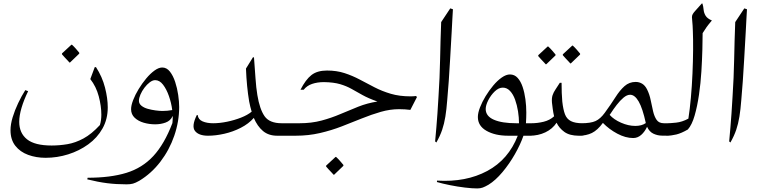

<svg xmlns="http://www.w3.org/2000/svg" viewBox="-20 -762 4284 1078"><path d="M519 -385Q554 -331 569.5 -270.5Q585 -210 585 -159Q585 -93 555.5 -40.5Q526 12 475.5 48.5Q425 85 363 104.5Q301 124 236 124Q183 124 138 107.5Q93 91 66 56.5Q39 22 39 -31Q39 -64 51 -103.5Q63 -143 82 -183Q101 -223 122 -256L138 -250Q114 -201 101 -157Q88 -113 88 -78Q88 -15 131.5 20Q175 55 270 55Q314 55 358.5 47.5Q403 40 448.5 15.5Q494 -9 541 -60Q549 -87 549 -118Q549 -166 534.5 -221Q520 -276 487 -318L512 -385ZM370 -411Q369 -413 361 -421Q353 -429 343.5 -439.5Q334 -450 328 -457V-462L381 -511H384Q396 -500 405.5 -489Q415 -478 425 -466V-461L373 -411Z M891 -383Q916 -383 934 -360Q952 -337 963.5 -302Q975 -267 980.5 -229Q986 -191 986 -161Q986 -80 958.5 0Q931 80 880.5 146Q830 212 762 253Q741 265 726.5 269Q712 273 691 273Q633 273 581.5 266.5Q530 260 470 245L472 236Q600 236 689.5 208.5Q779 181 841 114Q903 47 948 -71Q950 -89 950 -111L948 -108Q937 -84 910 -74Q883 -64 851 -64Q818 -64 787 -73Q756 -82 736 -101Q716 -120 716 -149Q716 -170 727.5 -200Q739 -230 758.5 -262Q778 -294 801 -321.5Q824 -349 847.5 -366Q871 -383 891 -383ZM760 -196Q760 -180 774 -168.5Q788 -157 809.5 -151Q831 -145 853.5 -142Q876 -139 892 -139Q919 -139 947 -144Q942 -184 928.5 -222.5Q915 -261 895.5 -286.5Q876 -312 851 -312Q837 -312 821 -300Q805 -288 791 -269.5Q777 -251 768.5 -231Q760 -211 760 -196Z M1361 -377 1400 -440H1406Q1411 -376 1414.5 -323Q1418 -270 1425 -228Q1438 -149 1465.5 -109.5Q1493 -70 1562 -70H1563Q1576 -70 1584.5 -60.5Q1593 -51 1593 -39Q1593 -25 1583 -12.5Q1573 0 1552 0H1536Q1488 0 1456.5 -26.5Q1425 -53 1405 -100Q1376 -67 1332 -44.5Q1288 -22 1239.5 -11Q1191 0 1148 0Q1096 0 1075 -26.5Q1054 -53 1085 -116H1090Q1093 -91 1117.5 -80.5Q1142 -70 1177 -70Q1213 -70 1254.5 -78.5Q1296 -87 1333 -101.5Q1370 -116 1393 -135Q1385 -161 1379 -192Q1372 -233 1367.5 -279.5Q1363 -326 1361 -377Z M1640 0H1535Q1509 0 1495.5 -10.5Q1482 -21 1482 -33Q1482 -47 1496.5 -58.5Q1511 -70 1540 -70H1661Q1729 -70 1785 -85Q1841 -100 1891 -121.5Q1941 -143 1991.5 -163Q2042 -183 2099 -192Q2048 -210 2015 -228.5Q1982 -247 1953.5 -263Q1925 -279 1889.5 -289.5Q1854 -300 1799 -301Q1762 -301 1732.5 -291Q1703 -281 1685 -258H1667Q1696 -315 1728.5 -340.5Q1761 -366 1816 -366Q1870 -366 1914.5 -351.5Q1959 -337 1999.5 -315.5Q2040 -294 2082.5 -272Q2125 -250 2174 -235.5Q2223 -221 2285 -221Q2293 -221 2301 -221.5Q2309 -222 2316 -223L2321 -217L2284 -145Q2269 -147 2253.5 -148Q2238 -149 2221 -149Q2170 -149 2118 -134Q2066 -119 2011.5 -97Q1957 -75 1899 -52.5Q1841 -30 1776.5 -15Q1712 0 1640 0ZM1853 219Q1852 217 1844 209Q1836 201 1826.5 190.5Q1817 180 1811 173V168L1864 119H1867Q1879 130 1888.5 141Q1898 152 1908 164V169L1856 219Z M2523 -710Q2522 -690 2520 -659Q2518 -628 2516 -583Q2511 -492 2507 -425.5Q2503 -359 2499.5 -306Q2496 -253 2491 -200Q2487 -147 2480.5 -107Q2474 -67 2462.5 -33Q2451 1 2430 38L2423 32Q2427 -10 2430 -46.5Q2433 -83 2436 -124.5Q2439 -166 2442 -220Q2449 -325 2451 -429.5Q2453 -534 2457 -638L2508 -715Z M2961 -70Q2979 -70 2988.5 -59.5Q2998 -49 2998 -35Q2998 -22 2989 -11Q2980 0 2961 0H2919Q2902 49 2871 103.5Q2840 158 2801 204.5Q2762 251 2723 275Q2704 286 2690.5 291Q2677 296 2659 296Q2631 296 2589.5 291Q2548 286 2506 277.5Q2464 269 2433 260L2434 252Q2596 262 2715.5 198Q2835 134 2887 0H2833Q2760 0 2711.5 -27.5Q2663 -55 2663 -105Q2663 -128 2675 -159Q2687 -190 2706.5 -222Q2726 -254 2749.5 -282Q2773 -310 2797.5 -327Q2822 -344 2843 -344Q2869 -344 2886.5 -324.5Q2904 -305 2914.5 -273.5Q2925 -242 2930 -204.5Q2935 -167 2935 -130Q2935 -101 2933 -70ZM2879 -70H2894Q2894 -102 2888.5 -137Q2883 -172 2872 -202.5Q2861 -233 2843.5 -251.5Q2826 -270 2803 -270Q2780 -270 2758 -249Q2736 -228 2721.5 -199.5Q2707 -171 2707 -150Q2707 -110 2752.5 -90Q2798 -70 2879 -70Z M3079 -186Q3077 -211 3082.5 -227.5Q3088 -244 3099 -260Q3110 -276 3123 -297H3133Q3133 -267 3134 -241Q3135 -215 3137 -192Q3142 -147 3152 -120.5Q3162 -94 3185.5 -82Q3209 -70 3251 -70H3254Q3268 -70 3275 -59.5Q3282 -49 3281 -36Q3280 -23 3271.5 -11.5Q3263 0 3245 0H3230Q3178 0 3148.5 -21.5Q3119 -43 3105 -73Q3082 -38 3042 -19Q3002 0 2954 0Q2947 0 2931 -3.5Q2915 -7 2901.5 -15Q2888 -23 2888 -35Q2888 -51 2902 -58.5Q2916 -66 2934 -68Q2952 -70 2964 -70Q2998 -70 3032.5 -78.5Q3067 -87 3091 -109Q3086 -130 3083.5 -150Q3081 -170 3079 -186ZM3182 -406Q3181 -408 3173 -416Q3165 -424 3155.5 -434.5Q3146 -445 3140 -452V-457L3193 -506H3196Q3208 -495 3217.5 -484Q3227 -473 3237 -461V-456L3185 -406ZM3044 -401Q3043 -403 3035 -411Q3027 -419 3017.5 -429.5Q3008 -440 3002 -447V-452L3055 -501H3058Q3070 -490 3079.5 -479Q3089 -468 3099 -456V-451L3047 -401Z M3535 13Q3492 13 3446 -11.5Q3400 -36 3365 -72Q3335 -31 3303.5 -15.5Q3272 0 3229 0Q3201 0 3186 -10Q3171 -20 3171 -33Q3171 -47 3188.5 -58.5Q3206 -70 3243 -70Q3297 -70 3324 -82.5Q3351 -95 3375 -128Q3410 -176 3435 -215.5Q3460 -255 3486.5 -278.5Q3513 -302 3549 -302Q3569 -302 3585.5 -292Q3602 -282 3613 -260Q3627 -232 3633.5 -199Q3640 -166 3647 -136.5Q3654 -107 3667 -88.5Q3680 -70 3708 -70H3740Q3756 -70 3763 -61.5Q3770 -53 3770 -41Q3770 -27 3759.5 -13.5Q3749 0 3732 0Q3718 0 3694.5 -0.5Q3671 -1 3648.5 -11.5Q3626 -22 3613 -50Q3600 -22 3580 -4.5Q3560 13 3535 13ZM3408 -124Q3406 -120 3403 -117Q3426 -91 3467 -73Q3508 -55 3547 -55Q3583 -55 3606 -71Q3588 -154 3566 -192Q3544 -230 3518 -230Q3500 -230 3480.5 -213.5Q3461 -197 3442.5 -173Q3424 -149 3408 -124Z M3924 -742Q3929 -725 3930.5 -707.5Q3932 -690 3941.5 -674Q3951 -658 3977 -647Q3958 -625 3947 -609.5Q3936 -594 3925 -576Q3925 -541 3923.5 -484Q3922 -427 3918 -361Q3914 -295 3904.5 -230Q3895 -165 3880 -113Q3865 -61 3842 -35Q3806 -14 3777.5 -7Q3749 0 3722 0Q3697 0 3678.5 -10Q3660 -20 3660 -35Q3660 -50 3680 -60Q3700 -70 3728 -70Q3743 -70 3776.5 -73.5Q3810 -77 3845 -96Q3853 -147 3859 -213.5Q3865 -280 3868 -349.5Q3871 -419 3871.5 -482Q3872 -545 3870 -589Q3869 -622 3867 -639.5Q3865 -657 3865 -666Q3865 -675 3869.5 -683Q3874 -691 3886 -704Q3898 -717 3920 -742Z M4174 -710Q4173 -690 4171 -659Q4169 -628 4167 -583Q4162 -492 4158 -425.5Q4154 -359 4150.5 -306Q4147 -253 4142 -200Q4138 -147 4131.5 -107Q4125 -67 4113.5 -33Q4102 1 4081 38L4074 32Q4078 -10 4081 -46.5Q4084 -83 4087 -124.5Q4090 -166 4093 -220Q4100 -325 4102 -429.5Q4104 -534 4108 -638L4159 -715Z"/></svg>

Font: Bona Nova
Style: Italic
Weight: 400
Italic angle: -4°
Designer: Mateusz Machalski
Foundry: Capitalics
Version: Version 4.001; ttfautohint (v1.8.3)